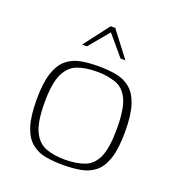

<svg xmlns="http://www.w3.org/2000/svg" viewBox="-109 -653 683 746"><g transform="rotate(20 232.5 -280.0)"><path d="M233 5Q193 5 160 -1Q127 -7 102 -27.5Q77 -48 63.5 -89Q50 -130 50 -199Q50 -268 63.5 -309Q77 -350 102 -370.5Q127 -391 160 -397Q193 -403 233 -403Q272 -403 305.5 -397Q339 -391 364 -370.5Q389 -350 402.5 -309Q416 -268 416 -199Q416 -129 402.5 -88Q389 -47 364 -27Q339 -7 305.5 -1Q272 5 233 5ZM233 -17Q279 -17 313 -29.5Q347 -42 364.5 -80.5Q382 -119 382 -199Q382 -279 364.5 -317.5Q347 -356 313 -368.5Q279 -381 233 -381Q187 -381 153.5 -368.5Q120 -356 101.5 -317.5Q83 -279 83 -199Q83 -119 101.5 -80.5Q120 -42 153.5 -29.5Q187 -17 233 -17ZM143 -460 223 -565H242L322 -460H302L232 -543L163 -460Z"/></g></svg>

Font: Genos Thin ExtraLight
Style: Regular
Weight: 250
Version: Version 1.010